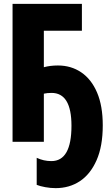

<svg xmlns="http://www.w3.org/2000/svg" viewBox="-20 -734 570 994"><path d="M268 240Q242 240 214.5 235Q187 230 170 223V83Q206 100 246 100Q350 100 350 -83Q350 -253 247 -253Q236 -253 225.5 -252Q215 -251 207 -249V0H45V-714H404V-575H207V-386Q240 -395 280 -395Q348 -395 400.5 -359.5Q453 -324 482.5 -255Q512 -186 512 -85Q512 23 480 95.5Q448 168 393.5 204Q339 240 268 240Z"/></svg>

Font: Noto Sans Mono Condensed Black
Style: Regular
Weight: 900
Width: 3
Designer: Monotype Design Team
Foundry: Monotype Imaging Inc.
Version: Version 2.014